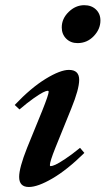

<svg xmlns="http://www.w3.org/2000/svg" viewBox="-20 -728 417 759"><path d="M286.6 -557.6Q259.3 -557.6 241.7 -575.2Q224.1 -592.8 224.1 -619.6Q224.1 -654.3 251.5 -680.9Q278.8 -707.5 313 -707.5Q341.3 -707.5 359.1 -690.7Q377 -673.8 377 -647Q377 -612.8 350.6 -585.2Q324.2 -557.6 286.6 -557.6ZM94.2 11.2Q55.7 11.2 55.7 -28.8Q55.7 -64.5 86.9 -143.1L147 -290.5Q172.4 -354 172.4 -365.2Q172.4 -369.1 168 -369.1Q162.6 -369.1 149.9 -362.8Q137.2 -356.4 112.5 -339.1Q87.9 -321.8 57.1 -295.4L38.1 -313Q102.5 -380.9 160.4 -416.3Q218.3 -451.7 252.4 -451.7Q293 -451.7 293 -412.6Q293 -375.5 261.7 -298.8L199.2 -144.5Q177.2 -89.4 177.2 -75.2Q177.2 -71.3 180.7 -71.3Q186.5 -71.3 199.2 -76.9Q211.9 -82.5 238 -99.9Q264.2 -117.2 296.4 -143.6L313.5 -123.5Q245.6 -56.6 187.5 -22.7Q129.4 11.2 94.2 11.2Z"/></svg>

Font: Elstob 10pt
Style: Bold Italic
Weight: 700
Italic angle: -20°
Designer: Peter S. Baker
Version: Version 1.015